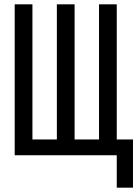

<svg xmlns="http://www.w3.org/2000/svg" viewBox="-20 -718 640 888"><path d="M520 150H595V-73H520V-698H438V-73H325V-698H243V-73H130V-698H48V0H520Z"/></svg>

Font: IBM Plex Mono
Style: Regular
Weight: 400
Monospace: yes
Designer: Mike Abbink, Paul van der Laan, Pieter van Rosmalen
Foundry: Bold Monday
Version: Version 2.004